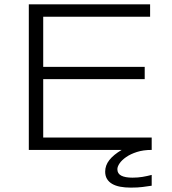

<svg xmlns="http://www.w3.org/2000/svg" viewBox="-20 -691 795 885"><path d="M679.2 0Q640.6 0 611.1 9.5Q581.5 19 561.5 33Q541.5 46.9 531.2 62Q521 77.1 521 88.9Q521 109.4 539.1 118.7Q557.1 127.9 590.8 127.9Q615.2 127.9 637 124.3Q658.7 120.6 679.2 115.2V165Q658.7 168 637 170.9Q615.2 173.8 583 173.8Q556.2 173.8 534.2 169.7Q512.2 165.5 496.8 156.5Q481.4 147.5 473.1 133.5Q464.8 119.6 464.8 100.1Q464.8 71.3 483.9 46.9Q502.9 22.5 541 0H112.8V-670.9H671.9V-613.8H179.2V-382.8H647V-326.2H179.2V-57.1H679.2V0Z"/></svg>

Font: Syncopate
Style: Regular
Weight: 300
Width: 7
Designer: Astigmatic (AOETI)
Foundry: Astigmatic (AOETI)
Version: Version 001.000